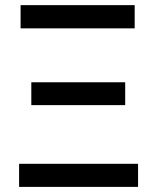

<svg xmlns="http://www.w3.org/2000/svg" viewBox="-20 -731 610 751"><path d="M54.7 0H520V-90.3H54.7ZM102.5 -319.8H469.7V-409.2H102.5ZM60.5 -620.1H506.8V-710.9H60.5Z"/></svg>

Font: Bert Sans Medium
Style: Regular
Weight: 500
Designer: Christian Robertson (Google), Cristiano Sobral
Foundry: Google, Cristiano Sobral
Version: Version 3.101